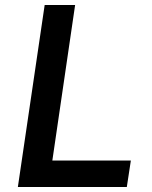

<svg xmlns="http://www.w3.org/2000/svg" viewBox="-20 -743 603 763"><path d="M51 0 157.5 -723H278.5L188 -105H500L484 0Z"/></svg>

Font: Public Sans SemiBold
Style: Italic
Weight: 600
Italic angle: -8°
Designer: The Public Sans project authors (U.S. Web Design System). Libre Franklin designed by Pablo Impallari and Rodrigo Fuenzal
Version: Version 1.007; ttfautohint (v1.8.1) -l 8 -r 50 -G 200 -x 14 